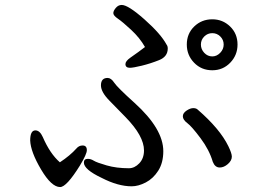

<svg xmlns="http://www.w3.org/2000/svg" viewBox="-20 -742 1040 776"><path d="M223 14Q188 14 146 -57Q104 -128 102 -174Q102 -215 123 -215Q141 -215 153 -188Q182 -121 222 -86Q263 -113 289 -142Q299 -154 314 -154Q331 -154 331 -135Q331 -119 303 -73Q249 14 223 14ZM868 -65Q849 -65 840 -88Q826 -136 790.5 -183.5Q755 -231 737 -244.5Q719 -258 719 -272Q719 -285 734 -295Q749 -305 761 -305Q773 -305 779 -299Q869 -221 903 -151Q917 -122 917 -109Q917 -93 901 -79Q885 -65 868 -65ZM512 11Q457 11 391 -23Q319 -57 319 -85Q319 -100 335 -100Q347 -100 359 -92.5Q371 -85 411 -73.5Q451 -62 501 -62Q524 -62 543 -82Q562 -102 562 -134Q562 -192 488 -268Q457 -300 422.5 -335Q388 -370 388 -397Q388 -427 415 -427Q429 -427 441.5 -408Q454 -389 524 -326Q640 -221 640 -131Q640 -84 619.5 -52Q599 -20 569 -4.5Q539 11 512 11ZM838 -514Q856 -514 870 -528.5Q884 -543 884 -562Q884 -581 870.5 -594.5Q857 -608 838 -608Q819 -608 805.5 -594.5Q792 -581 792 -562Q792 -543 805.5 -528.5Q819 -514 838 -514ZM838 -458Q794 -458 764.5 -488.5Q735 -519 735 -562Q735 -606 765 -635Q795 -664 838 -664Q880 -664 910 -635Q940 -606 940 -562Q940 -519 910.5 -488.5Q881 -458 838 -458ZM505 -468Q487 -468 487 -483Q487 -495 507 -509Q543 -534 566 -552Q545 -589 510 -621.5Q475 -654 456.5 -666.5Q438 -679 438 -689Q438 -698 448 -710Q458 -722 472 -722Q498 -722 564 -663.5Q630 -605 653 -562Q658 -556 658 -546Q658 -513 623 -499Q588 -485 553 -476.5Q518 -468 505 -468Z"/></svg>

Font: ToneOZ-Pinyin-WenKai-Medium
Style: Medium
Weight: 700
Designer: Fontworks Inc.
Foundry: ToneOZ
Version: Version 0.240331